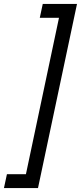

<svg xmlns="http://www.w3.org/2000/svg" viewBox="-83 -720 409 970"><path d="M109 230H34H-63L-48 160H48L215 -630H118L133 -700H232H306Z"/></svg>

Font: PT Sans
Style: Italic
Weight: 400
Italic angle: -12°
Designer: A.Korolkova, O.Umpeleva, V.Yefimov
Foundry: ParaType Ltd
Version: Version 2.003W OFL